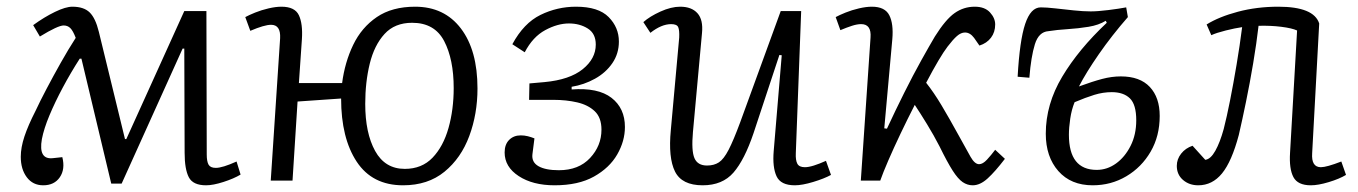

<svg xmlns="http://www.w3.org/2000/svg" viewBox="-20 -539 4054 573"><path d="M343 9H312L223 -364H218Q191 -322 167.5 -278Q144 -234 127.5 -194.5Q111 -155 105 -124Q94 -62 138 -67L166 -70Q175 -34 158.5 -10Q142 14 109 14Q78 14 60 -10Q42 -34 42 -71Q42 -99 53 -132Q64 -165 86 -208Q99 -236 119 -274Q139 -312 161.5 -352Q184 -392 206 -426Q198 -447 190 -455Q182 -463 170 -463Q153 -463 99 -430L79 -464Q112 -488 144 -503.5Q176 -519 196 -519Q230 -519 247.5 -502Q265 -485 275 -444L353 -124H357L530 -506H596L597 -78Q597 -57 602.5 -47.5Q608 -38 624 -38Q644 -38 686 -57L698 -18Q678 -6 647 4Q616 14 595 14Q556 14 543.5 -10Q531 -34 531 -83L530 -394H525Z M1183 14Q1091 14 1044.5 -56.5Q998 -127 998 -245L868 -236L853 0H788L816 -425Q818 -465 789 -465Q779 -465 763.5 -460.5Q748 -456 727 -447L712 -488Q723 -494 741.5 -501.5Q760 -509 781.5 -514Q803 -519 820 -519Q860 -519 872 -493.5Q884 -468 881 -422Q879 -389 876.5 -356.5Q874 -324 872 -291H1001Q1009 -353 1034 -405Q1059 -457 1104.5 -488Q1150 -519 1219 -519Q1306 -519 1355.5 -454Q1405 -389 1405 -275Q1405 -199 1380.5 -133Q1356 -67 1306.5 -26.5Q1257 14 1183 14ZM1188 -35Q1239 -35 1271 -68.5Q1303 -102 1318.5 -157Q1334 -212 1334 -276Q1334 -362 1305.5 -416.5Q1277 -471 1210 -471Q1158 -471 1127.5 -437.5Q1097 -404 1083.5 -349Q1070 -294 1070 -229Q1070 -142 1099.5 -88.5Q1129 -35 1188 -35Z M1635 14Q1570 14 1528 -13.5Q1486 -41 1486 -84Q1486 -108 1499.5 -121.5Q1513 -135 1534 -135Q1545 -135 1555 -132.5Q1565 -130 1575 -126L1569 -79Q1566 -55 1587 -43Q1608 -31 1648 -31Q1707 -31 1741 -67.5Q1775 -104 1775 -152Q1775 -188 1755 -207Q1735 -226 1702.5 -233.5Q1670 -241 1632 -241H1559L1560 -290L1605 -294Q1680 -301 1719 -332.5Q1758 -364 1758 -406Q1758 -439 1734 -454Q1710 -469 1678 -469Q1644 -469 1607 -449Q1570 -429 1546 -383L1509 -407Q1543 -470 1593 -494.5Q1643 -519 1699 -519Q1766 -519 1796.5 -488Q1827 -457 1827 -415Q1827 -379 1807.5 -350.5Q1788 -322 1755.5 -304Q1723 -286 1686 -280V-272Q1765 -278 1805 -247Q1845 -216 1845 -160Q1845 -118 1822 -78Q1799 -38 1752.5 -12Q1706 14 1635 14Z M1900 -473Q1919 -490 1951 -504.5Q1983 -519 2010 -519Q2044 -519 2061.5 -499.5Q2079 -480 2075 -440L2048 -145Q2043 -89 2052.5 -67Q2062 -45 2090 -45Q2111 -45 2125.5 -54.5Q2140 -64 2154.5 -92Q2169 -120 2189 -174L2310 -506H2371L2355 -82Q2354 -61 2359.5 -50.5Q2365 -40 2382 -40Q2393 -40 2409 -45Q2425 -50 2445 -59L2460 -17Q2440 -6 2407 4Q2374 14 2352 14Q2310 14 2297.5 -13Q2285 -40 2289 -88L2313 -374L2306 -375L2229 -142Q2202 -62 2169 -24Q2136 14 2077 14Q2015 14 1994.5 -27Q1974 -68 1982 -151L2007 -427Q2008 -449 2004 -458Q2000 -467 1983 -467Q1954 -467 1921 -441Z M2619 -156 2627 -155Q2652 -209 2678.5 -262Q2705 -315 2729.5 -359Q2754 -403 2770 -430Q2802 -481 2829 -500Q2856 -519 2889 -519Q2919 -519 2934.5 -502Q2950 -485 2950 -466Q2950 -443 2937.5 -426.5Q2925 -410 2903 -403L2887 -426Q2875 -442 2860 -442Q2848 -442 2836 -431.5Q2824 -421 2808 -400Q2785 -370 2744 -292Q2767 -263 2790 -224.5Q2813 -186 2841 -135Q2864 -93 2876.5 -71Q2889 -49 2902 -49Q2913 -49 2925.5 -62.5Q2938 -76 2950 -92L2979 -65Q2950 -27 2927.5 -6.5Q2905 14 2883 14Q2867 14 2853 4.5Q2839 -5 2823 -30Q2807 -55 2784 -102Q2767 -135 2746.5 -168.5Q2726 -202 2710 -226Q2688 -183 2667.5 -140Q2647 -97 2631 -60Q2615 -23 2607 0H2549L2578 -427Q2581 -467 2550 -467Q2538 -467 2522.5 -462Q2507 -457 2488 -449L2474 -488Q2485 -494 2503.5 -501.5Q2522 -509 2543.5 -514Q2565 -519 2582 -519Q2621 -519 2634 -493.5Q2647 -468 2643 -422Z M3200 -281Q3241 -296 3269.5 -303.5Q3298 -311 3325 -311Q3382 -311 3411.5 -279.5Q3441 -248 3441 -193Q3441 -133 3414 -86.5Q3387 -40 3341.5 -13Q3296 14 3241 14Q3176 14 3138.5 -28.5Q3101 -71 3101 -140Q3101 -228 3150 -310Q3199 -392 3283 -471L3280 -477Q3259 -464 3228.5 -459Q3198 -454 3166 -452Q3134 -450 3109 -446Q3080 -444 3068.5 -407Q3057 -370 3052 -307L3017 -310Q3023 -418 3039.5 -467.5Q3056 -517 3086 -517Q3103 -517 3129.5 -514Q3156 -511 3184.5 -508Q3213 -505 3235 -505Q3256 -505 3288 -509Q3320 -513 3341 -517L3346 -488Q3298 -433 3259.5 -377.5Q3221 -322 3200 -281ZM3187 -234Q3178 -212 3174 -185Q3170 -158 3170 -137Q3170 -32 3253 -32Q3284 -32 3310.5 -51Q3337 -70 3354 -103.5Q3371 -137 3371 -180Q3371 -227 3352 -245.5Q3333 -264 3298 -264Q3272 -264 3246 -256Q3220 -248 3187 -234Z M3581 -466Q3618 -489 3674.5 -504Q3731 -519 3795 -519Q3901 -519 3917 -469L3896 -82Q3893 -40 3922 -40Q3939 -40 3983 -57L3997 -17Q3977 -5 3945.5 4.5Q3914 14 3892 14Q3853 14 3840 -10.5Q3827 -35 3830 -83L3851 -448Q3836 -455 3804 -459Q3772 -463 3736 -462Q3730 -410 3720 -350.5Q3710 -291 3698.5 -235Q3687 -179 3677 -136Q3656 -57 3627 -21.5Q3598 14 3556 14Q3529 14 3510.5 -2Q3492 -18 3492 -44Q3492 -64 3505 -80.5Q3518 -97 3539 -104L3577 -62Q3593 -64 3607 -89Q3621 -114 3632 -154Q3641 -189 3651 -239.5Q3661 -290 3670.5 -346.5Q3680 -403 3687 -458Q3666 -455 3638 -448Q3610 -441 3595 -434Z"/></svg>

Font: Literata 12pt Light
Style: Italic
Weight: 300
Italic angle: -2°
Designer: Latin by Veronika Burian and Jose Scaglione. Greek by Irene Vlachou. Cyrillic by Vera Evstafieva
Foundry: TypeTogether
Version: Version 3.002